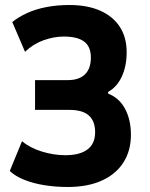

<svg xmlns="http://www.w3.org/2000/svg" viewBox="-20 -736 599 767"><path d="M250 11Q203 11 158.5 4Q114 -3 77.5 -17.5Q41 -32 19 -53L68 -172Q100 -145 147.5 -130.5Q195 -116 241 -116Q299 -116 329.5 -139Q360 -162 360 -208Q360 -252 335 -274.5Q310 -297 258 -297H120V-416H251Q296 -416 319.5 -439Q343 -462 343 -506Q343 -550 316 -570Q289 -590 235 -590Q195 -590 153.5 -575Q112 -560 80 -529L29 -648Q54 -668 87.5 -683.5Q121 -699 164 -707.5Q207 -716 257 -716Q329 -716 380 -693.5Q431 -671 458.5 -629Q486 -587 486 -527Q486 -473 467 -431Q448 -389 412 -369V-362Q456 -345 479.5 -301.5Q503 -258 503 -197Q503 -134 473 -87Q443 -40 386.5 -14.5Q330 11 250 11Z"/></svg>

Font: Nunito Sans 7pt Condensed ExtraBold
Style: Regular
Weight: 800
Width: 3
Designer: Vernon Adams
Foundry: Vernon Adams
Version: Version 3.101;gftools[0.9.27]